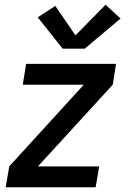

<svg xmlns="http://www.w3.org/2000/svg" viewBox="-20 -789 540 809"><path d="M4 0 19 -88 333 -432H76L90 -520H469L455 -432L140 -88H398L383 0ZM244 -584 139 -716 213 -764 298 -640 425 -769 488 -711 337 -584Z"/></svg>

Font: Iosevka SS04 Semibold
Style: Italic
Weight: 600
Italic angle: -9°
Monospace: yes
Designer: Belleve Invis
Foundry: Belleve Invis
Version: Version 19.0.0; ttfautohint (v1.8.4)